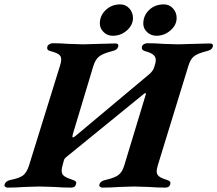

<svg xmlns="http://www.w3.org/2000/svg" viewBox="-62 -852 990 875"><path d="M-41 -11Q-37 -27 -14 -32Q27 -40 43.5 -53Q60 -66 70 -97L211 -551Q217 -569 217 -581Q217 -596 206 -604Q195 -612 168 -619Q149 -623 154 -640Q155 -646 163 -650.5Q171 -655 178 -655Q214 -655 252 -652Q298 -650 317 -650Q335 -650 387 -652Q439 -654 463 -654Q480 -654 477 -640Q474 -631 468 -626.5Q462 -622 449 -619Q406 -608 389 -594Q372 -580 363 -550L270 -241L268 -229Q268 -226 270 -226Q275 -226 284 -234L622 -517Q634 -529 638 -539L642 -550Q648 -567 648 -578Q648 -593 636.5 -602.5Q625 -612 599 -619Q581 -624 585 -640Q587 -647 594.5 -651Q602 -655 610 -655Q647 -655 684 -652Q732 -650 750 -650Q768 -650 818 -652Q870 -654 894 -654Q911 -654 908 -640Q905 -631 899 -626.5Q893 -622 880 -619Q837 -608 821 -594.5Q805 -581 796 -550L657 -98Q652 -80 652 -71Q652 -57 662.5 -48.5Q673 -40 699 -32Q709 -29 712.5 -24.5Q716 -20 714 -12Q710 3 691 3Q655 3 616 0Q566 -2 549 -2Q530 -2 482 0Q443 3 406 3Q398 3 393.5 -1Q389 -5 391 -11Q395 -27 419 -32Q459 -41 477 -54Q495 -67 504 -97L602 -420Q604 -425 602 -427Q600 -429 596 -426L241 -137Q235 -132 232.5 -128.5Q230 -125 228 -117L223 -98Q219 -86 219 -74Q219 -58 230.5 -49.5Q242 -41 270 -32Q280 -29 283.5 -24.5Q287 -20 284 -12Q281 3 262 3Q226 3 185 0Q135 -2 117 -2Q98 -2 50 0Q11 3 -27 3Q-34 3 -38.5 -1Q-43 -5 -41 -11ZM393 -745Q393 -781 420 -806.5Q447 -832 486 -832Q511 -832 527.5 -813.5Q544 -795 544 -770Q544 -738 516.5 -713.5Q489 -689 452 -689Q427 -689 410 -706Q393 -723 393 -745ZM591 -744Q591 -781 617.5 -806.5Q644 -832 685 -832Q710 -832 726.5 -813.5Q743 -795 743 -770Q743 -738 715 -713.5Q687 -689 651 -689Q626 -689 608.5 -705.5Q591 -722 591 -744Z"/></svg>

Font: EB Garamond
Style: Bold Italic
Weight: 700
Italic angle: -17.2°
Designer: Georg Duffner and Octavio Pardo
Foundry: Georg Duffner
Version: Version 1.000